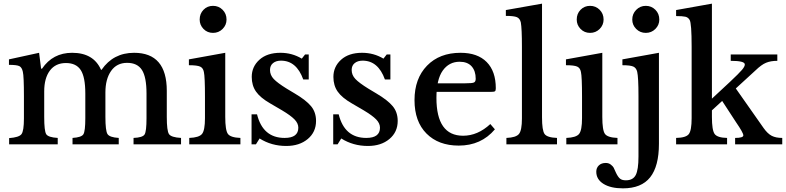

<svg xmlns="http://www.w3.org/2000/svg" viewBox="-20 -790 4302 1051"><path d="M296 -35V0H30V-34Q84 -38 97.5 -55.5Q111 -73 111 -142V-262Q111 -373 105 -397Q100 -421 86 -428Q72 -435 29 -435V-465L194 -501L205 -414H210Q269 -501 375 -501Q492 -501 533 -408H536Q600 -501 714 -501Q893 -501 893 -293V-150Q893 -74 905 -56Q917 -38 971 -35V0H711V-35Q761 -37 771.5 -54Q782 -71 782 -143V-278Q782 -368 757 -407Q732 -446 676 -446Q619 -446 588 -401.5Q557 -357 557 -284V-150Q557 -74 568.5 -56Q580 -38 630 -35V0H377V-35Q426 -38 436.5 -55Q447 -72 447 -143V-278Q447 -368 422 -406.5Q397 -445 341 -445Q284 -445 253 -403.5Q222 -362 222 -290V-150Q222 -73 233 -55.5Q244 -38 296 -35Z M1213 -501V-150Q1213 -77 1227.5 -57Q1242 -37 1296 -35V0H1016V-35Q1070 -37 1086 -57Q1102 -77 1102 -143V-260Q1102 -370 1096 -396Q1092 -418 1075.5 -425.5Q1059 -433 1014 -433V-465ZM1073 -683Q1073 -715 1094 -736.5Q1115 -758 1146 -758Q1177 -758 1198.5 -736.5Q1220 -715 1220 -683Q1220 -653 1198.5 -631.5Q1177 -610 1146 -610Q1115 -610 1094 -631.5Q1073 -653 1073 -683Z M1401 -32 1381 0H1357V-164H1387Q1419 -35 1538 -35Q1613 -35 1613 -91Q1613 -115 1592 -136.5Q1571 -158 1524 -186L1459 -224Q1405 -255 1381.5 -288.5Q1358 -322 1358 -369Q1358 -425 1400 -463Q1442 -501 1515 -501Q1579 -501 1632 -469L1650 -492H1670V-355H1640Q1603 -458 1518 -458Q1491 -458 1474.5 -444.5Q1458 -431 1458 -407Q1458 -379 1478.5 -357.5Q1499 -336 1549 -305L1594 -278Q1655 -242 1682.5 -209Q1710 -176 1710 -128Q1710 -67 1664.5 -29Q1619 9 1547 9Q1466 9 1401 -32Z M1848 -32 1828 0H1804V-164H1834Q1866 -35 1985 -35Q2060 -35 2060 -91Q2060 -115 2039 -136.5Q2018 -158 1971 -186L1906 -224Q1852 -255 1828.5 -288.5Q1805 -322 1805 -369Q1805 -425 1847 -463Q1889 -501 1962 -501Q2026 -501 2079 -469L2097 -492H2117V-355H2087Q2050 -458 1965 -458Q1938 -458 1921.5 -444.5Q1905 -431 1905 -407Q1905 -379 1925.5 -357.5Q1946 -336 1996 -305L2041 -278Q2102 -242 2129.5 -209Q2157 -176 2157 -128Q2157 -67 2111.5 -29Q2066 9 1994 9Q1913 9 1848 -32Z M2341 -334H2527Q2565 -334 2574.5 -338.5Q2584 -343 2584 -359Q2584 -402 2561.5 -427Q2539 -452 2496 -452Q2438 -452 2403.5 -403.5Q2369 -355 2369 -254Q2369 -47 2515 -47Q2595 -47 2664 -111L2689 -82Q2614 7 2491 7Q2380 7 2314.5 -59Q2249 -125 2249 -242Q2249 -360 2317.5 -430.5Q2386 -501 2501 -501Q2594 -501 2644 -450.5Q2694 -400 2694 -307Q2694 -294 2689.5 -290.5Q2685 -287 2665 -287H2338Z M2749 -735 2947 -770V-148Q2947 -76 2961 -56.5Q2975 -37 3029 -35V0H2752V-35Q2805 -37 2821 -57Q2837 -77 2837 -141V-534Q2837 -633 2831 -667Q2826 -689 2809.5 -696Q2793 -703 2749 -703Z M3277 -501V-150Q3277 -77 3291.5 -57Q3306 -37 3360 -35V0H3080V-35Q3134 -37 3150 -57Q3166 -77 3166 -143V-260Q3166 -370 3160 -396Q3156 -418 3139.5 -425.5Q3123 -433 3078 -433V-465ZM3137 -683Q3137 -715 3158 -736.5Q3179 -758 3210 -758Q3241 -758 3262.5 -736.5Q3284 -715 3284 -683Q3284 -653 3262.5 -631.5Q3241 -610 3210 -610Q3179 -610 3158 -631.5Q3137 -653 3137 -683Z M3587 -501V-3Q3587 120 3539 180.5Q3491 241 3390 241Q3323 241 3283.5 216.5Q3244 192 3244 150Q3244 129 3258 115.5Q3272 102 3296 102Q3312 102 3323.5 111Q3335 120 3339 127.5Q3343 135 3352 156Q3363 179 3374 188Q3385 197 3406 197Q3445 197 3460 168Q3475 139 3475 67V-264Q3475 -367 3468 -397Q3463 -418 3447 -425.5Q3431 -433 3387 -433V-465ZM3441 -683Q3441 -714 3462.5 -736Q3484 -758 3515 -758Q3546 -758 3567.5 -736.5Q3589 -715 3589 -683Q3589 -653 3567.5 -631.5Q3546 -610 3515 -610Q3484 -610 3462.5 -631.5Q3441 -653 3441 -683Z M3960 0H3681V-35Q3735 -36 3750.5 -56Q3766 -76 3766 -143V-534Q3766 -663 3755 -681Q3747 -695 3731.5 -698.5Q3716 -702 3681 -702V-735L3877 -770V-250L3976 -342Q4026 -389 4042 -408Q4058 -427 4057 -438Q4056 -457 3980 -457V-492H4235V-457Q4199 -457 4173.5 -446.5Q4148 -436 4116 -405L3877 -186V-150Q3877 -77 3892 -56.5Q3907 -36 3960 -35ZM3921 -256 3995 -324 4160 -89Q4182 -58 4204.5 -46.5Q4227 -35 4262 -35V0H4004V-35Q4049 -35 4049 -49Q4049 -63 4009 -121Z"/></svg>

Font: Kolar Light
Style: Regular
Weight: 300
Designer: Ramakrishna Saiteja (Kannada); Shiva Nallaperumal (Latin)
Foundry: Indian Type Foundry
Version: Version 1.001;PS 1.0;hotconv 1.0.88;makeotf.lib2.5.647800